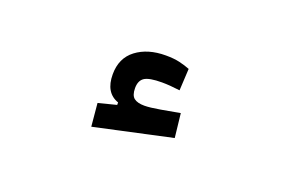

<svg xmlns="http://www.w3.org/2000/svg" viewBox="-46 -896 678 460"><g transform="rotate(20 293.0 -666.0)"><path d="M205.1 -555.7 199.7 -614.3 245.6 -626V-632.3Q210.4 -644.5 210.4 -691.4Q210.4 -732.9 239.7 -755.1Q269 -777.3 314.9 -777.3Q335.4 -777.3 350.1 -773.9Q364.7 -770.5 377 -765.6L374 -710Q347.7 -713.4 328.1 -713.4Q295.9 -713.4 283.9 -705.6Q272 -697.8 272 -678.7Q272 -660.2 280.8 -653.3Q289.6 -646.5 307.1 -646.5Q321.3 -646.5 347.4 -651.1Q373.5 -655.8 395.5 -659.7L402.3 -598.6Z"/></g></svg>

Font: Cascadia Code NF
Style: Regular
Weight: 400
Monospace: yes
Designer: Aaron Bell
Foundry: Saja Typeworks
Version: Version 2404.023; ttfautohint (v1.8.4)